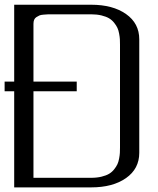

<svg xmlns="http://www.w3.org/2000/svg" viewBox="-20 -812 686 832"><path d="M125 -41.5H375Q399.9 -41.5 419.9 -46.4Q439.9 -51.3 452.6 -58.8Q465.3 -66.4 474.6 -78.1Q483.9 -89.8 488.8 -100.3Q493.7 -110.8 496.3 -125.5Q499 -140.1 499.5 -149.9Q500 -159.7 500 -172.9V-618.7Q500 -631.8 499.5 -641.6Q499 -651.4 496.3 -666Q493.7 -680.7 488.8 -691.2Q483.9 -701.7 474.6 -713.4Q465.3 -725.1 452.6 -732.7Q439.9 -740.2 419.9 -745.1Q399.9 -750 375 -750H208.5Q194.3 -750 187.3 -749.8Q180.2 -749.5 168.5 -748.5Q156.7 -747.6 150.6 -744.9Q144.5 -742.2 137.7 -737.8Q130.9 -733.4 127.9 -726.1Q125 -718.8 125 -708.5V-458.5H312.5V-416.5H125ZM41.5 0V-416.5H0V-458.5H41.5V-791.5H375Q468.8 -791.5 526.1 -751.2Q583.5 -710.9 583.5 -641.6V-149.9Q583.5 -80.6 526.1 -40.3Q468.8 0 375 0Z"/></svg>

Font: Gputeks
Style: Regular
Weight: 500
Version: Version 0.9